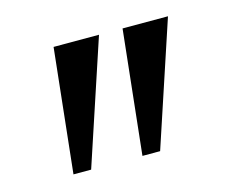

<svg xmlns="http://www.w3.org/2000/svg" viewBox="-59 -907 596 488"><g transform="rotate(-15 239.5 -663.0)"><path d="M234.5 -825.5 126.5 -499.5H80L115 -825.5ZM416 -825.5 308 -499.5H261.5L296.5 -825.5Z"/></g></svg>

Font: Merriweather 48pt Medium
Style: Regular
Weight: 500
Version: Version 2.100